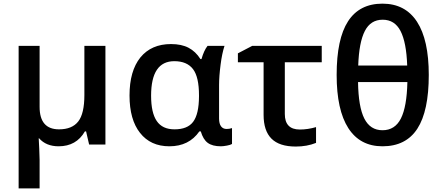

<svg xmlns="http://www.w3.org/2000/svg" viewBox="-20 -791 2418 1051"><path d="M196.8 -540V-206.1Q196.8 -83 303.2 -83Q374.5 -83 408.2 -126Q441.9 -168.9 441.9 -271V-540H557.1V0H467.8L451.2 -71.8H444.8Q397.9 9.8 300.8 9.8Q232.4 9.8 193.8 -34.2H191.9Q193.4 -20.5 194.8 22.9Q196.8 61.5 196.8 84V240.2H82V-540Z M935.1 -83Q1006.3 -83 1037.1 -124Q1068.8 -166 1069.3 -263.2V-269Q1069.3 -369.6 1036.6 -412.6Q1003.4 -456.1 934.1 -456.1Q807.1 -456.1 807.1 -267.1Q807.1 -173.8 838.1 -128.4Q869.1 -83 935.1 -83ZM907.2 9.8Q804.2 9.8 746.6 -63.5Q689 -136.2 689 -268.1Q689 -402.8 748.5 -476.6Q808.6 -549.8 916 -549.8Q973.6 -549.8 1012.2 -529.5Q1050.8 -509.3 1077.1 -467.8H1083Q1096.2 -514.6 1116.2 -540H1209Q1195.3 -498.5 1187.5 -437Q1179.2 -373 1179.2 -325.2V-142.1Q1179.2 -114.3 1189.9 -99.6Q1200.7 -85 1220.2 -85Q1235.8 -85 1250 -89.8V-2.9Q1241.7 2.4 1222.7 5.9Q1202.1 9.8 1189 9.8Q1142.6 9.8 1117.2 -9Q1091.8 -27.8 1079.1 -71.8H1071.3Q1014.6 9.8 907.2 9.8Z M1741.2 -450.2H1539.1V-167Q1539.1 -82 1621.1 -82Q1664.6 -82 1710 -95.2V-8.8Q1660.2 11.2 1599.1 11.2Q1509.3 11.2 1466.1 -32Q1422.9 -75.2 1422.9 -162.1V-450.2H1282.2V-499L1360.8 -540H1741.2Z M2327.1 -380.9Q2327.1 -183.1 2264.6 -86.7Q2202.1 9.8 2073.7 9.8Q1950.7 9.8 1886.7 -89.6Q1822.8 -189 1822.8 -380.9Q1822.8 -578.1 1885.3 -674.6Q1947.8 -771 2073.7 -771Q2198.2 -771 2262.7 -671.9Q2327.1 -572.8 2327.1 -380.9ZM2073.7 -78.1Q2142.1 -78.1 2174.6 -142.6Q2207 -207 2210 -341.8H1939.9Q1941.9 -205.6 1974.4 -141.8Q2006.8 -78.1 2073.7 -78.1ZM1940.9 -432.1H2209Q2204.6 -559.1 2172.6 -621.1Q2140.6 -683.1 2074.7 -683.1Q2008.8 -683.1 1977.1 -621.3Q1945.3 -559.6 1940.9 -432.1Z"/></svg>

Font: Open Sans
Style: SemiBold
Weight: 600
Foundry: Ascender Corporation
Version: Version 1.10